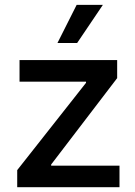

<svg xmlns="http://www.w3.org/2000/svg" viewBox="-20 -781 564 801"><path d="M51.8 -71.3 338.9 -435.5V-440.4H61.5V-530.3H468.8V-455.1L193.4 -94.7V-89.8H478.5V0H51.8ZM299.8 -760.7H409.2L301.8 -601.6H219.7Z"/></svg>

Font: WEMIX Pretendard Medium
Style: Regular
Weight: 500
Designer: Base glyphs from Inter by Rasmus Andersson; Hangeul glyphs from Noto Sans CJK(Source Han Sans) by Jang Soo-young and Kan
Foundry: Kil Hyung-jin
Version: Version 1.000